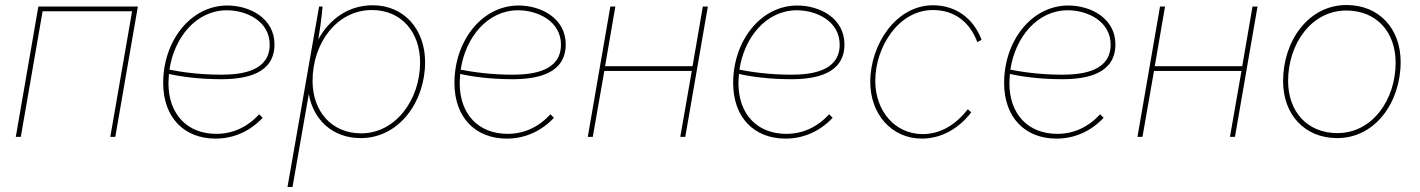

<svg xmlns="http://www.w3.org/2000/svg" viewBox="-20 -546 5667 766"><path d="M43 0H63L150 -501H507L420 0H440L530 -520H133Z M840 7C912 7 977 -22 1028 -76L1014 -90C967 -39 909 -12 843 -12C729 -12 652 -88 652 -215L654 -251C703 -240 775 -230 863 -230C962 -230 1075 -252 1075 -369C1075 -473 977 -524 887 -524C740 -524 631 -382 631 -215C631 -77 715 7 840 7ZM656 -268C675 -397 763 -505 885 -505C964 -505 1056 -461 1056 -368C1056 -264 948 -248 863 -248C775 -248 702 -259 656 -268Z M1127 200H1147L1212 -171C1230 -67 1308 5 1419 5C1573 5 1676 -141 1676 -298C1676 -428 1593 -525 1467 -525C1369 -525 1294 -469 1250 -389C1255 -420 1263 -471 1267 -520H1253ZM1421 -14C1302 -14 1227 -103 1227 -223C1227 -376 1325 -506 1464 -506C1581 -506 1656 -418 1656 -297C1656 -148 1558 -14 1421 -14Z M2002 7C2074 7 2139 -22 2190 -76L2176 -90C2129 -39 2071 -12 2005 -12C1891 -12 1814 -88 1814 -215L1816 -251C1865 -240 1937 -230 2025 -230C2124 -230 2237 -252 2237 -369C2237 -473 2139 -524 2049 -524C1902 -524 1793 -382 1793 -215C1793 -77 1877 7 2002 7ZM1818 -268C1837 -397 1925 -505 2047 -505C2126 -505 2218 -461 2218 -368C2218 -264 2110 -248 2025 -248C1937 -248 1864 -259 1818 -268Z M2784 -520 2743 -282H2394L2435 -520H2415L2325 0H2345L2391 -263H2740L2694 0H2714L2804 -520Z M3114 7C3186 7 3251 -22 3302 -76L3288 -90C3241 -39 3183 -12 3117 -12C3003 -12 2926 -88 2926 -215L2928 -251C2977 -240 3049 -230 3137 -230C3236 -230 3349 -252 3349 -369C3349 -473 3251 -524 3161 -524C3014 -524 2905 -382 2905 -215C2905 -77 2989 7 3114 7ZM2930 -268C2949 -397 3037 -505 3159 -505C3238 -505 3330 -461 3330 -368C3330 -264 3222 -248 3137 -248C3049 -248 2976 -259 2930 -268Z M3658 7C3733 7 3804 -31 3855 -98L3841 -110C3791 -46 3730 -11 3661 -11C3550 -11 3472 -104 3472 -223C3472 -359 3565 -506 3702 -506C3787 -506 3849 -459 3879 -378L3896 -387C3865 -471 3795 -525 3702 -525C3556 -525 3452 -370 3452 -219C3452 -91 3537 7 3658 7Z M4195 7C4267 7 4332 -22 4383 -76L4369 -90C4322 -39 4264 -12 4198 -12C4084 -12 4007 -88 4007 -215L4009 -251C4058 -240 4130 -230 4218 -230C4317 -230 4430 -252 4430 -369C4430 -473 4332 -524 4242 -524C4095 -524 3986 -382 3986 -215C3986 -77 4070 7 4195 7ZM4011 -268C4030 -397 4118 -505 4240 -505C4319 -505 4411 -461 4411 -368C4411 -264 4303 -248 4218 -248C4130 -248 4057 -259 4011 -268Z M4977 -520 4936 -282H4587L4628 -520H4608L4518 0H4538L4584 -263H4933L4887 0H4907L4997 -520Z M5315 5C5466 5 5568 -137 5568 -299C5568 -432 5482 -526 5352 -526C5201 -526 5099 -384 5099 -222C5099 -89 5185 5 5315 5ZM5316 -15C5194 -15 5119 -102 5119 -223C5119 -371 5212 -504 5351 -504C5473 -504 5548 -417 5548 -296C5548 -148 5455 -15 5316 -15Z"/></svg>

Font: Fixel Text 20240404 Thin
Style: Italic
Weight: 100
Width: 4
Italic angle: -10°
Designer: AlfaBravo + MacPaw
Foundry: Kyrylo Tkachov, Marchela Mozhyna, Serhii Makarenko, Maria Weinstein, Zakhar Kryvoshyya
Version: Version 1.211;Glyphs 3.2 (3225)